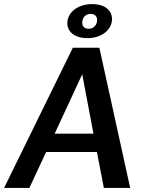

<svg xmlns="http://www.w3.org/2000/svg" viewBox="-52 -921 704 941"><path d="M-32 0H92L174 -176H423L457 0H586L435 -687H305ZM376 -734C446 -734 497 -775 497 -828C497 -872 459 -901 400 -901C330 -901 278 -861 278 -807C278 -764 316 -734 376 -734ZM383 -780C363 -780 351 -791 351 -810C351 -835 368 -853 392 -853C412 -853 424 -841 424 -823C424 -798 406 -780 383 -780ZM216 -266 351 -557 406 -266Z"/></svg>

Font: Ronzino Medium
Style: Italic
Weight: 500
Italic angle: -7.99998°
Designer: Nunzio Mazzaferro
Foundry: Collletttivo
Version: Version 1.000;Glyphs 3.3 (3337)